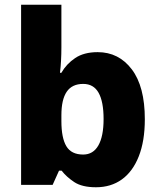

<svg xmlns="http://www.w3.org/2000/svg" viewBox="-20 -780 676 810"><path d="M239 -580Q239 -552 237.5 -524Q236 -496 233 -473H239Q260 -510 297 -535Q334 -560 392 -560Q481 -560 536 -487.5Q591 -415 591 -277Q591 -185 565.5 -120.5Q540 -56 494 -23Q448 10 385 10Q326 10 293 -12Q260 -34 240 -60H229L202 0H69V-760H239ZM331 -426Q284 -426 261.5 -393Q239 -360 239 -294V-269Q239 -198 260 -163Q281 -128 331 -128Q373 -128 395 -166.5Q417 -205 417 -278Q417 -351 396 -388.5Q375 -426 331 -426Z"/></svg>

Font: Noto Sans Hebrew Thin ExtraBold
Style: Regular
Weight: 800
Version: Version 3.001